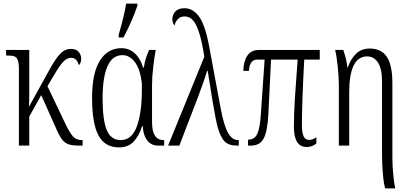

<svg xmlns="http://www.w3.org/2000/svg" viewBox="-20 -816 2298 1076"><path d="M86 -429Q86 -463 79.5 -479.5Q73 -496 59.5 -500.5Q46 -505 20 -505H14V-536H144V-293Q144 -241 142 -217L237 -389Q270 -451 292.5 -483.5Q315 -516 334.5 -529Q354 -542 378 -542Q405 -542 420 -526Q435 -510 435 -485Q435 -465 422 -450Q418 -467 407.5 -479.5Q397 -492 379 -492Q355 -492 334 -469.5Q313 -447 284 -397L246 -333L348 -119Q371 -71 389.5 -51Q408 -31 437 -31H443V0H427Q387 0 365 -7Q343 -14 327 -35.5Q311 -57 291 -104L211 -283L144 -163V0H86Z M496 -267Q496 -407 540 -476.5Q584 -546 660 -546Q704 -546 735.5 -517Q767 -488 782 -437H786Q790 -465 798.5 -492Q807 -519 816 -536H853Q846 -503 839 -443.5Q832 -384 832 -342V-132Q832 -31 896 -31H900V0H866Q827 0 804.5 -30Q782 -60 780 -110H777Q758 -52 727.5 -21Q697 10 647 10Q568 10 532 -57Q496 -124 496 -267ZM775 -310V-350Q766 -427 736.5 -467Q707 -507 666 -507Q610 -507 582.5 -445Q555 -383 555 -265Q555 -142 578.5 -86.5Q602 -31 657 -31Q719 -31 747 -108Q775 -185 775 -310ZM645 -621Q677 -730 687 -796H750V-784Q720 -696 672 -606H645Z M1125 -498Q1111 -590 1093.5 -640Q1076 -690 1057 -707Q1038 -724 1015 -724Q992 -724 977.5 -709.5Q963 -695 958 -673Q953 -678 949.5 -688Q946 -698 946 -708Q946 -734 963 -752Q980 -770 1014 -770Q1062 -770 1096 -722.5Q1130 -675 1152 -557L1217 -207Q1236 -108 1259 -69.5Q1282 -31 1314 -31H1318V0H1310Q1262 0 1239.5 -22.5Q1217 -45 1201 -99Q1189 -143 1171.5 -247.5Q1154 -352 1144 -419H1141Q1127 -373 1092 -278L985 0H922Z M1627 -106Q1627 -176 1632.5 -263.5Q1638 -351 1648 -482H1499L1484 -176Q1479 -79 1457.5 -39.5Q1436 0 1387 0H1370V-33Q1395 -34 1409 -47Q1423 -60 1431 -93.5Q1439 -127 1443 -192L1463 -482H1421Q1379 -482 1375 -419H1344Q1344 -470 1365.5 -503Q1387 -536 1431 -536H1772V-482H1685Q1672 -241 1672 -115Q1672 -72 1681.5 -52Q1691 -32 1712 -32Q1734 -32 1753 -47V-12Q1729 8 1699 8Q1627 8 1627 -106Z M2121 55V-360Q2121 -430 2098.5 -465Q2076 -500 2038 -500Q1937 -500 1937 -298V0H1879V-339Q1879 -385 1872.5 -445.5Q1866 -506 1858 -536H1904Q1922 -483 1927 -437H1929Q1944 -484 1974.5 -514Q2005 -544 2052 -544Q2116 -544 2147.5 -498Q2179 -452 2179 -349V71Q2179 111 2184 164Q2189 217 2195 240H2139Q2131 217 2126 161Q2121 105 2121 55Z"/></svg>

Font: Noto Serif CondLight
Style: Regular
Weight: 300
Width: 3
Designer: Monotype Design Team
Foundry: Monotype Imaging Inc.
Version: Version 1.001